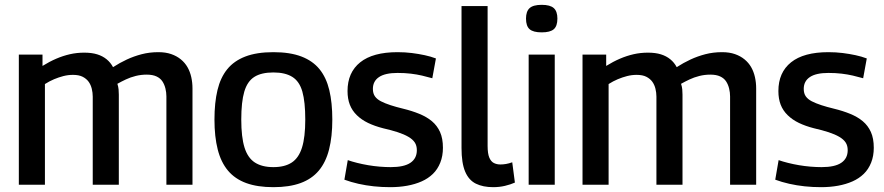

<svg xmlns="http://www.w3.org/2000/svg" viewBox="-20 -765 3660 795"><path d="M58 0V-539H156V-492Q185 -510 213 -522Q241 -534 269.5 -540.5Q298 -547 329 -547Q360 -547 382.5 -540Q405 -533 421.5 -519.5Q438 -506 448 -487Q476 -505 505 -518.5Q534 -532 566.5 -540.5Q599 -549 636 -549Q666 -549 689 -541Q712 -533 729 -519Q746 -505 756.5 -486.5Q767 -468 772 -445.5Q777 -423 777 -399V0H669V-366Q669 -382 665 -398.5Q661 -415 652.5 -428Q644 -441 628 -448.5Q612 -456 587 -456Q564 -456 542 -450.5Q520 -445 501 -436Q482 -427 466 -418Q470 -406 471 -395Q472 -384 472 -373V0H364V-365Q364 -381 360 -397.5Q356 -414 347 -426.5Q338 -439 322.5 -447Q307 -455 282 -455Q262 -455 242.5 -450Q223 -445 204 -437Q185 -429 166 -417V0Z M868 -270Q868 -340 880.5 -392Q893 -444 921 -478.5Q949 -513 996 -531Q1043 -549 1112 -549Q1181 -549 1228 -531Q1275 -513 1303 -478.5Q1331 -444 1343.5 -392Q1356 -340 1356 -270Q1356 -199 1342.5 -146Q1329 -93 1300 -58.5Q1271 -24 1224.5 -7Q1178 10 1112 10Q1046 10 999.5 -7Q953 -24 924 -58.5Q895 -93 881.5 -146Q868 -199 868 -270ZM979 -270Q979 -197 992.5 -154Q1006 -111 1035.5 -92Q1065 -73 1112 -73Q1159 -73 1188 -92Q1217 -111 1230.5 -154Q1244 -197 1244 -270Q1244 -343 1232 -385.5Q1220 -428 1190.5 -446.5Q1161 -465 1112 -465Q1062 -465 1033 -446.5Q1004 -428 991.5 -385.5Q979 -343 979 -270Z M1406 -21 1420 -102Q1437 -96 1459 -90.5Q1481 -85 1504.5 -81Q1528 -77 1552 -75Q1576 -73 1598 -73Q1653 -73 1679.5 -91Q1706 -109 1706 -143Q1706 -162 1697.5 -175Q1689 -188 1671 -198.5Q1653 -209 1627 -217.5Q1601 -226 1566 -234Q1531 -243 1504 -256Q1477 -269 1457.5 -288Q1438 -307 1428.5 -331.5Q1419 -356 1419 -388Q1419 -465 1471.5 -507Q1524 -549 1626 -549Q1657 -549 1685 -545.5Q1713 -542 1738.5 -536.5Q1764 -531 1785 -523L1770 -441Q1749 -447 1727.5 -452Q1706 -457 1681 -460Q1656 -463 1626 -463Q1575 -463 1549.5 -446Q1524 -429 1524 -397Q1524 -378 1532.5 -366Q1541 -354 1557.5 -345.5Q1574 -337 1597 -329.5Q1620 -322 1649 -315Q1686 -306 1716.5 -293.5Q1747 -281 1768.5 -263Q1790 -245 1802 -218.5Q1814 -192 1814 -153Q1814 -119 1803 -91.5Q1792 -64 1772.5 -45Q1753 -26 1726 -14Q1699 -2 1666 4Q1633 10 1596 10Q1561 10 1528 6.5Q1495 3 1464 -4Q1433 -11 1406 -21Z M1999 -740V-161Q1999 -129 2006 -112.5Q2013 -96 2025 -90Q2037 -84 2052 -84Q2063 -84 2075 -86Q2087 -88 2101 -93L2112 -9Q2094 -1 2071 4.5Q2048 10 2022 10Q1980 10 1950.5 -4.5Q1921 -19 1906 -54.5Q1891 -90 1891 -152V-740Z M2223 -631Q2188 -631 2173 -644Q2158 -657 2158 -688Q2158 -718 2173 -731.5Q2188 -745 2223 -745Q2258 -745 2273 -731.5Q2288 -718 2288 -688Q2288 -657 2273 -644Q2258 -631 2223 -631ZM2169 0V-539H2277V0Z M2392 0V-539H2490V-492Q2519 -510 2547 -522Q2575 -534 2603.5 -540.5Q2632 -547 2663 -547Q2694 -547 2716.5 -540Q2739 -533 2755.5 -519.5Q2772 -506 2782 -487Q2810 -505 2839 -518.5Q2868 -532 2900.5 -540.5Q2933 -549 2970 -549Q3000 -549 3023 -541Q3046 -533 3063 -519Q3080 -505 3090.5 -486.5Q3101 -468 3106 -445.5Q3111 -423 3111 -399V0H3003V-366Q3003 -382 2999 -398.5Q2995 -415 2986.5 -428Q2978 -441 2962 -448.5Q2946 -456 2921 -456Q2898 -456 2876 -450.5Q2854 -445 2835 -436Q2816 -427 2800 -418Q2804 -406 2805 -395Q2806 -384 2806 -373V0H2698V-365Q2698 -381 2694 -397.5Q2690 -414 2681 -426.5Q2672 -439 2656.5 -447Q2641 -455 2616 -455Q2596 -455 2576.5 -450Q2557 -445 2538 -437Q2519 -429 2500 -417V0Z M3190 -21 3204 -102Q3221 -96 3243 -90.5Q3265 -85 3288.5 -81Q3312 -77 3336 -75Q3360 -73 3382 -73Q3437 -73 3463.5 -91Q3490 -109 3490 -143Q3490 -162 3481.5 -175Q3473 -188 3455 -198.5Q3437 -209 3411 -217.5Q3385 -226 3350 -234Q3315 -243 3288 -256Q3261 -269 3241.5 -288Q3222 -307 3212.5 -331.5Q3203 -356 3203 -388Q3203 -465 3255.5 -507Q3308 -549 3410 -549Q3441 -549 3469 -545.5Q3497 -542 3522.5 -536.5Q3548 -531 3569 -523L3554 -441Q3533 -447 3511.5 -452Q3490 -457 3465 -460Q3440 -463 3410 -463Q3359 -463 3333.5 -446Q3308 -429 3308 -397Q3308 -378 3316.5 -366Q3325 -354 3341.5 -345.5Q3358 -337 3381 -329.5Q3404 -322 3433 -315Q3470 -306 3500.5 -293.5Q3531 -281 3552.5 -263Q3574 -245 3586 -218.5Q3598 -192 3598 -153Q3598 -119 3587 -91.5Q3576 -64 3556.5 -45Q3537 -26 3510 -14Q3483 -2 3450 4Q3417 10 3380 10Q3345 10 3312 6.5Q3279 3 3248 -4Q3217 -11 3190 -21Z"/></svg>

Font: Georama ExtraCondensed Thin Medium
Style: Regular
Weight: 500
Version: Version 1.001